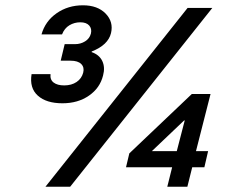

<svg xmlns="http://www.w3.org/2000/svg" viewBox="-20 -705 880 725"><path d="M215.8 -315Q155 -315 122.9 -343.8Q90.8 -372.5 99.2 -425H170.8Q168.3 -404.2 182.5 -393.3Q196.7 -382.5 222.5 -382.5Q250 -382.5 269.2 -395.4Q288.3 -408.3 294.2 -430.8Q299.2 -450.8 286.7 -463.3Q274.2 -475.8 246.7 -475.8H209.2L224.2 -538.3H263.3Q284.2 -538.3 301.2 -548.8Q318.3 -559.2 323.3 -578.3Q327.5 -596.7 316.7 -608.8Q305.8 -620.8 283.3 -620.8Q260.8 -620.8 242.1 -609.6Q223.3 -598.3 214.2 -575H136.7Q150.8 -625 193.8 -655Q236.7 -685 293.3 -685Q348.3 -685 378.8 -653.8Q409.2 -622.5 399.2 -580Q388.3 -535 326.7 -510.8L325.8 -508.3Q355 -498.3 366.2 -474.6Q377.5 -450.8 369.2 -420Q357.5 -372.5 315.8 -343.8Q274.2 -315 215.8 -315ZM151.7 0 688.3 -675H781.7L245 0ZM611.7 0 630 -73.3H455.8L468.3 -125.8L704.2 -350H775L720 -134.2H765.8L751.7 -73.3H705.8L687.5 0ZM553.3 -134.2H647.5L677.5 -250H675Z"/></svg>

Font: Funnel Sans Medium
Style: Italic
Weight: 500
Italic angle: -14.036°
Version: Version 1.000; Beta; Release 5; Build 24; ttfautohint (v1.8.